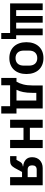

<svg xmlns="http://www.w3.org/2000/svg" viewBox="1146 -1714 708 3040"><g transform="rotate(90 1500.0 -194.0)"><path d="M503 0H34V-516H140V-96H233V-516H339V-96H432V-516H538V-96H598V140H503Z M900 12Q841 12 794.5 -7Q748 -26 715.5 -61Q683 -96 665.5 -146Q648 -196 648 -258Q648 -320 665.5 -370Q683 -420 715.5 -455Q748 -490 794.5 -509Q841 -528 900 -528Q958 -528 1005 -509Q1052 -490 1084.5 -455Q1117 -420 1134.5 -370Q1152 -320 1152 -258Q1152 -196 1134.5 -146Q1117 -96 1084.5 -61Q1052 -26 1005 -7Q958 12 900 12ZM900 -86Q955 -86 987 -119.5Q1019 -153 1019 -218V-298Q1019 -363 987 -396.5Q955 -430 900 -430Q845 -430 813 -396.5Q781 -363 781 -298V-218Q781 -153 813 -119.5Q845 -86 900 -86Z M1214 -101H1273Q1300 -144 1316.5 -207Q1333 -270 1333 -356V-516H1697V-101H1778V140H1662V0H1330V140H1214ZM1572 -101V-415H1450V-352Q1450 -269 1437.5 -207Q1425 -145 1402 -101Z M1876 -516H2004V-313H2196V-516H2324V0H2196V-212H2004V0H1876Z M2452 -101H2511L2542 -157Q2566 -200 2614 -201V-207Q2550 -212 2509.5 -247Q2469 -282 2469 -349Q2469 -387 2481.5 -418Q2494 -449 2517 -470.5Q2540 -492 2571.5 -504Q2603 -516 2642 -516H2913V0H2785V-189H2703L2639 -72Q2616 -32 2590.5 -16Q2565 0 2524 0H2452ZM2785 -421H2666Q2634 -421 2616.5 -404Q2599 -387 2599 -361V-338Q2599 -312 2616.5 -295Q2634 -278 2666 -278H2785Z"/></g></svg>

Font: IBM Plex Mono SemiBold
Style: Regular
Weight: 600
Monospace: yes
Designer: Mike Abbink, Paul van der Laan, Pieter van Rosmalen
Foundry: Bold Monday
Version: Version 2.3